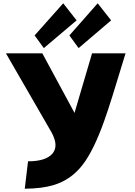

<svg xmlns="http://www.w3.org/2000/svg" viewBox="-20 -1150 821 1170"><path d="M190.9 -934.1 365.2 -1129.9 446.8 -1025.9 247.1 -856.9ZM402.8 -934.1 575.2 -1129.9 657.2 -1025.9 459 -856.9ZM16.1 -825.2H237.8L434.1 -461.9L541 -825.2H745.1Q653.8 -521 616.2 -416.5Q550.8 -232.4 483.4 -145.5Q413.6 -55.2 309.1 -22.9Q235.8 -0.5 130.9 0L150.9 -167Q258.3 -167 298.8 -213.1Q339.4 -259.3 294.9 -341.8Z"/></svg>

Font: Hussar Preview
Style: Bold
Weight: 700
Foundry: Cannot Into Space Fonts, PlusOne Fonts
Version: Version 2.29RC2 "Millennial"